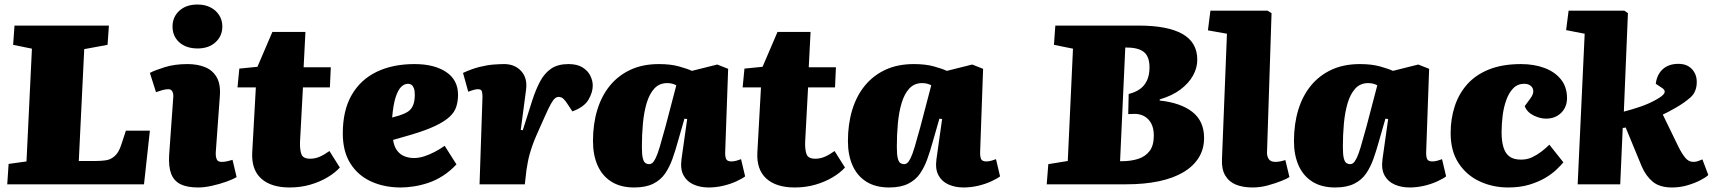

<svg xmlns="http://www.w3.org/2000/svg" viewBox="-20 -814 7565 848"><path d="M18 -90 97 -101 121 -599 38 -616 44 -701H461L455 -616L352 -597L328 -103H404Q426 -103 447.5 -106Q469 -109 487 -125Q505 -141 516 -176L536 -237H642L616 0H12Z M745 -381Q747 -399 741.5 -409.5Q736 -420 724 -420Q712 -420 699 -416.5Q686 -413 669 -407L642 -492Q662 -503 706.5 -517Q751 -531 808 -531Q852 -531 885.5 -517.5Q919 -504 937 -473Q955 -442 951 -390L933 -142Q932 -123 937 -111Q942 -99 958 -99Q972 -99 984.5 -102Q997 -105 1007 -108L1025 -32Q1009 -22 979.5 -11.5Q950 -1 916.5 6.5Q883 14 855 14Q806 14 777 -0.5Q748 -15 736 -46.5Q724 -78 727 -129ZM742 -697Q742 -739 772 -766.5Q802 -794 852 -794Q885 -794 909.5 -781.5Q934 -769 948 -747Q962 -725 962 -697Q962 -655 932 -627.5Q902 -600 853 -600Q802 -600 772 -627Q742 -654 742 -697Z M1037 -511 1117 -519 1183 -673H1329L1321 -517H1441L1437 -428H1318L1305 -186Q1304 -154 1311 -133.5Q1318 -113 1350 -113Q1372 -113 1392.5 -122Q1413 -131 1435 -147L1481 -74Q1459 -50 1425 -30Q1391 -10 1349 2Q1307 14 1259 14Q1177 14 1133.5 -25.5Q1090 -65 1094 -141L1110 -428H1029Z M1811 -531Q1898 -531 1950.5 -496Q2003 -461 2003 -395Q2003 -368 1995.5 -343.5Q1988 -319 1966 -298.5Q1944 -278 1903.5 -258.5Q1863 -239 1796 -219L1716 -196Q1721 -165 1735 -147.5Q1749 -130 1768.5 -123Q1788 -116 1808 -116Q1830 -116 1853.5 -123.5Q1877 -131 1900.5 -143.5Q1924 -156 1944 -170L1996 -88Q1968 -58 1936 -37.5Q1904 -17 1870.5 -6Q1837 5 1806 9.5Q1775 14 1751 14Q1677 14 1619 -12.5Q1561 -39 1527.5 -92Q1494 -145 1494 -225Q1494 -326 1533 -394Q1572 -462 1643 -496.5Q1714 -531 1811 -531ZM1812 -396Q1812 -415 1807.5 -425.5Q1803 -436 1796.5 -440Q1790 -444 1782 -444Q1766 -444 1752 -430.5Q1738 -417 1727.5 -385Q1717 -353 1712 -295L1744 -304Q1766 -311 1781 -320.5Q1796 -330 1804 -348Q1812 -366 1812 -396Z M2111 -387Q2111 -396 2109 -408Q2107 -420 2091 -420Q2081 -420 2070 -416.5Q2059 -413 2048 -409L2025 -492Q2064 -510 2098.5 -518.5Q2133 -527 2161 -529Q2189 -531 2207 -531Q2254 -531 2282.5 -499.5Q2311 -468 2303 -414L2280 -240L2289 -239L2330 -368Q2346 -418 2365.5 -454.5Q2385 -491 2414.5 -511Q2444 -531 2491 -531Q2529 -531 2552.5 -516.5Q2576 -502 2587 -480Q2598 -458 2598 -436Q2598 -406 2579 -373.5Q2560 -341 2508 -322L2489 -351Q2477 -370 2468 -378Q2459 -386 2447 -386Q2439 -386 2431 -379.5Q2423 -373 2413 -355Q2403 -337 2388.5 -304.5Q2374 -272 2350 -218Q2339 -193 2331.5 -171.5Q2324 -150 2319 -132Q2314 -114 2311 -97Q2308 -80 2305 -62L2298 0H2098Z M3183 -145Q3182 -125 3186.5 -113Q3191 -101 3210 -101Q3221 -101 3233.5 -104.5Q3246 -108 3253 -111L3271 -35Q3258 -25 3232 -13Q3206 -1 3174 6.5Q3142 14 3110 14Q3073 14 3043.5 1Q3014 -12 2999 -39.5Q2984 -67 2990 -111L3015 -288L3003 -290L2974 -189Q2963 -149 2950 -112.5Q2937 -76 2917.5 -47.5Q2898 -19 2865 -2.5Q2832 14 2781 14Q2721 14 2680.5 -11.5Q2640 -37 2619.5 -83Q2599 -129 2599 -191Q2599 -266 2618 -328.5Q2637 -391 2674 -436Q2711 -481 2765 -506Q2819 -531 2890 -531Q2942 -531 2979.5 -520.5Q3017 -510 3036 -501L3148 -529L3196 -510ZM2846 -89Q2855 -89 2861.5 -94.5Q2868 -100 2876 -116Q2884 -132 2894 -165.5Q2904 -199 2919 -254L2967 -437Q2963 -440 2952 -443.5Q2941 -447 2927 -447Q2892 -447 2870 -423Q2848 -399 2836 -358.5Q2824 -318 2819.5 -268Q2815 -218 2815 -166Q2815 -132 2819 -115.5Q2823 -99 2830.5 -94Q2838 -89 2846 -89Z M3268 -511 3348 -519 3414 -673H3560L3552 -517H3672L3668 -428H3549L3536 -186Q3535 -154 3542 -133.5Q3549 -113 3581 -113Q3603 -113 3623.5 -122Q3644 -131 3666 -147L3712 -74Q3690 -50 3656 -30Q3622 -10 3580 2Q3538 14 3490 14Q3408 14 3364.5 -25.5Q3321 -65 3325 -141L3341 -428H3260Z M4309 -145Q4308 -125 4312.5 -113Q4317 -101 4336 -101Q4347 -101 4359.5 -104.5Q4372 -108 4379 -111L4397 -35Q4384 -25 4358 -13Q4332 -1 4300 6.5Q4268 14 4236 14Q4199 14 4169.5 1Q4140 -12 4125 -39.5Q4110 -67 4116 -111L4141 -288L4129 -290L4100 -189Q4089 -149 4076 -112.5Q4063 -76 4043.5 -47.5Q4024 -19 3991 -2.5Q3958 14 3907 14Q3847 14 3806.5 -11.5Q3766 -37 3745.5 -83Q3725 -129 3725 -191Q3725 -266 3744 -328.5Q3763 -391 3800 -436Q3837 -481 3891 -506Q3945 -531 4016 -531Q4068 -531 4105.5 -520.5Q4143 -510 4162 -501L4274 -529L4322 -510ZM3972 -89Q3981 -89 3987.5 -94.5Q3994 -100 4002 -116Q4010 -132 4020 -165.5Q4030 -199 4045 -254L4093 -437Q4089 -440 4078 -443.5Q4067 -447 4053 -447Q4018 -447 3996 -423Q3974 -399 3962 -358.5Q3950 -318 3945.5 -268Q3941 -218 3941 -166Q3941 -132 3945 -115.5Q3949 -99 3956.5 -94Q3964 -89 3972 -89Z M5268 -550Q5268 -514 5249 -480Q5230 -446 5193.5 -418.5Q5157 -391 5102 -375V-370Q5195 -360 5246.5 -319.5Q5298 -279 5298 -205Q5298 -155 5274 -117Q5250 -79 5206 -53Q5162 -27 5098.5 -13.5Q5035 0 4955 0H4603L4610 -89L4696 -103L4719 -599L4635 -616L4641 -701H5009Q5137 -701 5202.5 -664Q5268 -627 5268 -550ZM4965 -399Q4994 -406 5014.5 -420.5Q5035 -435 5046 -459Q5057 -483 5057 -516Q5057 -564 5032.5 -584Q5008 -604 4956 -604H4950L4927 -102H4935Q4974 -102 5006 -112Q5038 -122 5057 -146.5Q5076 -171 5076 -215Q5076 -247 5065 -268Q5054 -289 5035 -300Q5016 -311 4992 -311Q4979 -311 4973 -310.5Q4967 -310 4963 -310Z M5399 -665 5315 -680 5326 -767H5578L5596 -756L5576 -142Q5575 -126 5583 -112.5Q5591 -99 5613 -99Q5624 -99 5636 -101.5Q5648 -104 5657 -107L5675 -32Q5665 -25 5638.5 -14.5Q5612 -4 5579 5Q5546 14 5512 14Q5471 14 5440 2Q5409 -10 5392 -38Q5375 -66 5377 -110Z M6279 -145Q6278 -125 6282.5 -113Q6287 -101 6306 -101Q6317 -101 6329.5 -104.5Q6342 -108 6349 -111L6367 -35Q6354 -25 6328 -13Q6302 -1 6270 6.5Q6238 14 6206 14Q6169 14 6139.5 1Q6110 -12 6095 -39.5Q6080 -67 6086 -111L6111 -288L6099 -290L6070 -189Q6059 -149 6046 -112.5Q6033 -76 6013.5 -47.5Q5994 -19 5961 -2.5Q5928 14 5877 14Q5817 14 5776.5 -11.5Q5736 -37 5715.5 -83Q5695 -129 5695 -191Q5695 -266 5714 -328.5Q5733 -391 5770 -436Q5807 -481 5861 -506Q5915 -531 5986 -531Q6038 -531 6075.5 -520.5Q6113 -510 6132 -501L6244 -529L6292 -510ZM5942 -89Q5951 -89 5957.5 -94.5Q5964 -100 5972 -116Q5980 -132 5990 -165.5Q6000 -199 6015 -254L6063 -437Q6059 -440 6048 -443.5Q6037 -447 6023 -447Q5988 -447 5966 -423Q5944 -399 5932 -358.5Q5920 -318 5915.5 -268Q5911 -218 5911 -166Q5911 -132 5915 -115.5Q5919 -99 5926.5 -94Q5934 -89 5942 -89Z M6698 -531Q6755 -531 6801 -514Q6847 -497 6874 -463.5Q6901 -430 6901 -381Q6901 -341 6875 -315.5Q6849 -290 6808 -290Q6782 -290 6753.5 -304Q6725 -318 6714 -345L6739 -379Q6753 -398 6752 -412.5Q6751 -427 6740 -435.5Q6729 -444 6712 -444Q6683 -444 6663.5 -424Q6644 -404 6632.5 -371.5Q6621 -339 6616.5 -302Q6612 -265 6612 -229Q6612 -192 6620 -164.5Q6628 -137 6646.5 -123Q6665 -109 6698 -109Q6725 -109 6747 -119.5Q6769 -130 6788 -144.5Q6807 -159 6823 -175L6885 -97Q6875 -85 6855.5 -66Q6836 -47 6806 -29Q6776 -11 6735 1.5Q6694 14 6641 14Q6573 14 6515 -13Q6457 -40 6422 -93.5Q6387 -147 6387 -226Q6387 -289 6405 -344.5Q6423 -400 6460.5 -442Q6498 -484 6557 -507.5Q6616 -531 6698 -531Z M6979 -665 6897 -681 6908 -767H7154L7170 -756L7152 -321Q7187 -330 7224 -342.5Q7261 -355 7295 -374Q7324 -390 7330.5 -402Q7337 -414 7323 -424L7293 -444Q7298 -485 7324 -508.5Q7350 -532 7393 -532Q7431 -532 7452.5 -509Q7474 -486 7474 -452Q7474 -408 7446 -383.5Q7418 -359 7381 -338Q7360 -326 7348.5 -320Q7337 -314 7324 -308L7394 -164Q7408 -136 7423 -117.5Q7438 -99 7459 -99Q7470 -99 7480 -102.5Q7490 -106 7499 -110L7525 -41Q7515 -31 7490 -18Q7465 -5 7432.5 4.5Q7400 14 7365 14Q7310 14 7279.5 -11.5Q7249 -37 7231 -79L7160 -251Q7157 -250 7154 -249.5Q7151 -249 7147 -249L7136 0H6948Z"/></svg>

Font: Literata Black
Style: Italic
Weight: 900
Italic angle: -2°
Designer: Latin by Veronika Burian and Jose Scaglione. Greek by Irene Vlachou. Cyrillic by Vera Evstafieva
Foundry: TypeTogether
Version: Version 3.002